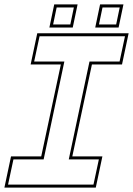

<svg xmlns="http://www.w3.org/2000/svg" viewBox="-37 -851 604 871"><path d="M-17 0 13 -141.5H150L239 -558.5H102L132 -700H546.5L516.5 -558.5H380L291 -141.5H427.5L397.5 0ZM-0.5 -13.5H387L411.5 -128H275L369 -572H505.5L530 -686.5H142.5L118 -572H255L161 -128H24ZM395 -726 417 -831H523L501 -726ZM187 -726 209 -831H315L293 -726ZM204 -740H282L298 -817H220ZM412 -740H490L506 -817H428Z"/></svg>

Font: Tourney Thin
Style: Italic
Weight: 100
Italic angle: -12°
Designer: Tyler Finck
Foundry: Etcetera Type Co
Version: Version 1.015